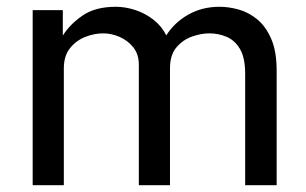

<svg xmlns="http://www.w3.org/2000/svg" viewBox="-20 -547 905 567"><path d="M76.5 0V-517H165.5V-442Q187 -476 224.5 -501.5Q262 -527 322 -527Q350 -527 379.2 -517.5Q408.5 -508 433 -489Q457.5 -470 471 -442.5Q495 -480.5 536 -503.8Q577 -527 628.5 -527Q655.5 -527 685 -518.8Q714.5 -510.5 739.8 -489.8Q765 -469 781 -432.2Q797 -395.5 797 -338V0H704V-329Q704 -376 689 -401.8Q674 -427.5 649.8 -438Q625.5 -448.5 598 -448.5Q574 -448.5 547 -439Q520 -429.5 501 -407Q482 -384.5 482 -345.5V0H390V-356Q390 -386.5 373.8 -407Q357.5 -427.5 333.2 -438Q309 -448.5 285 -448.5Q258.5 -448.5 231.8 -438Q205 -427.5 186.8 -404.8Q168.5 -382 168.5 -345.5V0Z"/></svg>

Font: Public Sans Thin
Style: Regular
Weight: 400
Version: Version 2.001